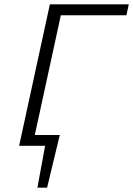

<svg xmlns="http://www.w3.org/2000/svg" viewBox="-20 -678 619 893"><path d="M119 0 130 -50H259L222 0ZM154 195 199 -50H258L199 195ZM69 0 212 -658H274L131 0ZM229 -607 241 -658H579L568 -607Z"/></svg>

Font: Ysabeau Office Light
Style: Italic
Weight: 300
Italic angle: -12°
Designer: Christian Thalmann (Catharsis Fonts)
Version: Version 2.001;gftools[0.9.30]; featfreeze: tnum,lnum,ss02